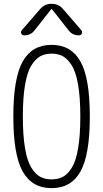

<svg xmlns="http://www.w3.org/2000/svg" viewBox="-20 -975 540 1005"><path d="M311.5 -925.8 406.2 -816.4Q412.1 -808.6 408.2 -799.3Q404.3 -790 393.6 -790Q358.4 -790 338.9 -816.4L252 -926.8Q251 -927.7 250 -927.7L248 -926.8L161.1 -816.4Q141.6 -790 106.4 -790Q96.7 -790 91.8 -798.8Q86.9 -807.6 93.8 -816.4L188.5 -925.8Q211.9 -955.1 250 -955.1Q288.1 -955.1 311.5 -925.8ZM308.1 -681.2Q283.2 -694.3 250 -694.3Q216.8 -694.3 191.9 -681.2Q167 -668 145 -633.8Q123 -599.6 111.3 -532.2Q99.6 -464.8 99.6 -364.7Q99.6 -264.6 111.3 -197.3Q123 -129.9 145 -95.7Q167 -61.5 191.9 -48.8Q216.8 -36.1 250 -36.1Q283.2 -36.1 308.1 -48.8Q333 -61.5 355 -95.7Q377 -129.9 388.7 -197.3Q400.4 -264.6 400.4 -364.7Q400.4 -464.8 388.7 -532.2Q377 -599.6 355 -633.8Q333 -668 308.1 -681.2ZM401.4 -77.6Q352.5 9.8 250 9.8Q147.5 9.8 98.6 -77.6Q49.8 -165 49.8 -365.2Q49.8 -565.4 98.6 -652.8Q147.5 -740.2 250 -740.2Q352.5 -740.2 401.4 -652.8Q450.2 -565.4 450.2 -365.2Q450.2 -165 401.4 -77.6Z"/></svg>

Font: Rounded-X Mgen+ 1m light
Style: Regular
Weight: 200
Designer: [Source Han Sans]
Ryoko NISHIZUKA  (kana & ideographs); Paul D. Hunt (Latin, Greek & Cyrillic); Wenlong ZHANG  (bopomofo
Version: Version 1.059.20150602